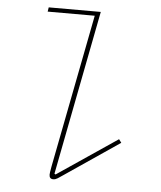

<svg xmlns="http://www.w3.org/2000/svg" viewBox="-53 -786 707 845"><g transform="rotate(5 300.0 -364.0)"><path d="M214 12Q196 12 196 -7Q196 -10 197 -18Q198 -26 201 -42L333 -721H125L128 -740H358L217 -13L222 -10L487 -189L498 -174L255 -9Q242 0 232.5 6Q223 12 214 12Z"/></g></svg>

Font: IBM Plex Mono Thin
Style: Italic
Weight: 100
Italic angle: -9°
Monospace: yes
Designer: Mike Abbink, Paul van der Laan, Pieter van Rosmalen
Foundry: Bold Monday
Version: Version 2.3